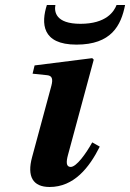

<svg xmlns="http://www.w3.org/2000/svg" viewBox="-20 -734 519 766"><path d="M167 -714C144 -642 146 -556 285 -556C424 -556 463 -632 479 -714H445C435 -688 404 -639 301 -639C201 -639 196 -688 201 -714ZM108 -107C87 -30 111 12 178 12C275 12 336 -65 378 -149L348 -166C323 -121 285 -68 262 -68C243 -68 244 -89 251 -115L354 -496L348 -502L118 -473L110 -440L168 -434C188 -432 192 -419 185 -392Z"/></svg>

Font: Heuristica
Style: Bold Italic
Weight: 700
Italic angle: -13°
Version: Version 1.0.1